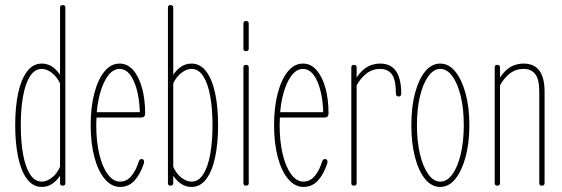

<svg xmlns="http://www.w3.org/2000/svg" viewBox="-20 -733 2220 758"><path d="M228 0Q238 0 238 -10V-703Q238 -713 228 -713Q217 -713 217 -703V-438Q187 -482 145 -482Q110 -482 86.5 -450.5Q63 -419 51.5 -364.5Q40 -310 40 -239Q40 -168 51.5 -113Q63 -58 86.5 -26.5Q110 5 145 5Q187 5 217 -39V-10Q217 0 228 0ZM145 -461Q164 -461 184 -446Q204 -431 217 -404V-74Q204 -46 184 -31Q164 -16 145 -16Q117 -16 98.5 -45Q80 -74 71 -124.5Q62 -175 62 -239Q62 -303 71 -353Q80 -403 98.5 -432Q117 -461 145 -461Z M454 5Q420 5 393.5 -26.5Q367 -58 352.5 -113Q338 -168 338 -239Q338 -310 352.5 -365Q367 -420 392.5 -451Q418 -482 452 -482Q483 -482 505.5 -456.5Q528 -431 540.5 -386.5Q553 -342 553 -285Q553 -269 537 -269H361Q360 -254 360 -239Q360 -175 372 -124.5Q384 -74 405.5 -45Q427 -16 454 -16Q480 -16 498.5 -38Q517 -60 528 -96Q531 -105 539 -105Q546 -105 548 -99.5Q550 -94 548 -88Q534 -45 511 -20Q488 5 454 5ZM452 -461Q418 -461 393.5 -413Q369 -365 362 -290H532Q530 -363 508.5 -412Q487 -461 452 -461Z M653 0Q643 0 643 -10V-703Q643 -713 653 -713Q664 -713 664 -703V-438Q694 -482 736 -482Q771 -482 794.5 -450.5Q818 -419 829.5 -364.5Q841 -310 841 -239Q841 -168 829.5 -113Q818 -58 794.5 -26.5Q771 5 736 5Q694 5 664 -39V-10Q664 0 653 0ZM736 -461Q717 -461 697 -446Q677 -431 664 -404V-74Q677 -46 697 -31Q717 -16 736 -16Q764 -16 782.5 -45Q801 -74 810 -124.5Q819 -175 819 -239Q819 -303 810 -353Q801 -403 782.5 -432Q764 -461 736 -461Z M951 -531Q941 -531 941 -541V-640Q941 -650 951 -650Q962 -650 962 -640V-541Q962 -531 951 -531ZM951 0Q941 0 941 -10V-467Q941 -477 951 -477Q962 -477 962 -467V-10Q962 0 951 0Z M1178 5Q1144 5 1117.5 -26.5Q1091 -58 1076.5 -113Q1062 -168 1062 -239Q1062 -310 1076.5 -365Q1091 -420 1116.5 -451Q1142 -482 1176 -482Q1207 -482 1229.5 -456.5Q1252 -431 1264.5 -386.5Q1277 -342 1277 -285Q1277 -269 1261 -269H1085Q1084 -254 1084 -239Q1084 -175 1096 -124.5Q1108 -74 1129.5 -45Q1151 -16 1178 -16Q1204 -16 1222.5 -38Q1241 -60 1252 -96Q1255 -105 1263 -105Q1270 -105 1272 -99.5Q1274 -94 1272 -88Q1258 -45 1235 -20Q1212 5 1178 5ZM1176 -461Q1142 -461 1117.5 -413Q1093 -365 1086 -290H1256Q1254 -363 1232.5 -412Q1211 -461 1176 -461Z M1377 0Q1367 0 1367 -10V-467Q1367 -477 1377 -477Q1388 -477 1388 -467V-427Q1408 -457 1431 -469.5Q1454 -482 1481 -482Q1564 -482 1564 -364Q1564 -352 1554 -352Q1543 -352 1543 -364Q1543 -418 1527 -439.5Q1511 -461 1481 -461Q1450 -461 1426.5 -442.5Q1403 -424 1388 -396V-10Q1388 0 1377 0Z M1718 5Q1684 5 1658.5 -26Q1633 -57 1618.5 -112Q1604 -167 1604 -239Q1604 -311 1618.5 -365.5Q1633 -420 1658.5 -451Q1684 -482 1718 -482Q1752 -482 1777.5 -450.5Q1803 -419 1818 -364.5Q1833 -310 1833 -239Q1833 -168 1818 -113Q1803 -58 1777.5 -26.5Q1752 5 1718 5ZM1718 -16Q1745 -16 1766 -45Q1787 -74 1799 -124.5Q1811 -175 1811 -239Q1811 -303 1799 -353Q1787 -403 1766 -432Q1745 -461 1718 -461Q1692 -461 1671 -432Q1650 -403 1638 -353Q1626 -303 1626 -239Q1626 -175 1638 -124.5Q1650 -74 1671 -45Q1692 -16 1718 -16Z M1943 0Q1933 0 1933 -10V-467Q1933 -477 1943 -477Q1954 -477 1954 -467V-427Q1974 -457 1997 -469.5Q2020 -482 2047 -482Q2130 -482 2130 -371V-10Q2130 0 2119 0Q2109 0 2109 -10V-371Q2109 -420 2093 -440.5Q2077 -461 2047 -461Q2016 -461 1992.5 -442.5Q1969 -424 1954 -396V-10Q1954 0 1943 0Z"/></svg>

Font: Zen Loop
Style: Regular
Weight: 400
Designer: Yoshimichi Ohira
Foundry: A-1 Corp ZenFonts
Version: Version 1.000; ttfautohint (v1.8.3)